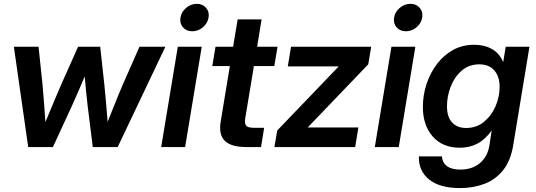

<svg xmlns="http://www.w3.org/2000/svg" viewBox="-20 -756 2754 987"><path d="M125 0 51.3 -515.6H178.2L198.7 -319.8Q203.1 -273.9 206.5 -225.1Q210 -176.3 213.4 -128.4Q233.4 -176.3 253.7 -225.1Q273.9 -273.9 293.9 -319.8L381.3 -515.6H495.1L516.6 -319.8Q521.5 -273.9 525.4 -225.6Q529.3 -177.2 533.2 -129.4Q552.7 -177.2 571.8 -225.6Q590.8 -273.9 610.8 -319.8L696.8 -515.6H830.1L585 0H457L430.2 -214.8Q425.8 -250.5 422.4 -288.1Q418.9 -325.7 415.5 -363.3Q399.4 -325.7 383.5 -288.1Q367.7 -250.5 351.1 -214.8L252 0Z M808.6 0 894 -515.6H1017.1L931.6 0ZM968.3 -595.2Q938 -595.2 920.4 -615.7Q902.8 -636.2 907.7 -666Q912.6 -695.3 937 -715.8Q961.4 -736.3 991.7 -736.3Q1021.5 -736.3 1039.3 -715.8Q1057.1 -695.3 1052.2 -666Q1047.4 -636.2 1022.9 -615.7Q998.5 -595.2 968.3 -595.2Z M1406.7 -515.6 1390.1 -416.5H1285.2L1240.7 -147.9Q1236.3 -120.1 1245.8 -109.6Q1255.4 -99.1 1285.2 -99.1H1337.9L1321.8 0H1247.6Q1168.5 0 1136 -31.7Q1103.5 -63.5 1114.3 -129.9L1161.6 -416.5H1071.3L1087.9 -515.6H1178.2L1201.7 -656.2H1324.7L1301.8 -515.6Z M1390.6 0 1405.3 -85.4 1719.7 -413.1 1720.2 -414.6H1459.5L1476.1 -515.6H1888.2L1873 -425.3L1563 -102.1V-100.6H1822.3L1805.7 0Z M1906.7 0 1992.2 -515.6H2115.2L2029.8 0ZM2066.4 -595.2Q2036.1 -595.2 2018.6 -615.7Q2001 -636.2 2005.9 -666Q2010.7 -695.3 2035.2 -715.8Q2059.6 -736.3 2089.8 -736.3Q2119.6 -736.3 2137.5 -715.8Q2155.3 -695.3 2150.4 -666Q2145.5 -636.2 2121.1 -615.7Q2096.7 -595.2 2066.4 -595.2Z M2344.7 210.9Q2241.2 210.9 2186.3 167Q2131.3 123 2133.3 47.9H2251.5Q2258.3 115.7 2346.7 115.7Q2407.2 115.7 2447 82.5Q2486.8 49.3 2496.1 -9.8L2507.3 -84.5H2506.8Q2474.6 -39.1 2434.3 -17.8Q2394 3.4 2344.2 3.4Q2254.9 3.4 2204.3 -54.4Q2153.8 -112.3 2153.8 -206.1Q2153.8 -266.1 2172.4 -323Q2190.9 -379.9 2225.3 -425.8Q2259.8 -471.7 2308.3 -498.8Q2356.9 -525.9 2417.5 -525.9Q2470.2 -525.9 2509.3 -503.7Q2548.3 -481.4 2566.4 -437H2566.9L2579.6 -515.6H2701.7L2618.2 -9.3Q2605 70.8 2566.2 119.1Q2527.3 167.5 2470 189.2Q2412.6 210.9 2344.7 210.9ZM2376.5 -98.1Q2429.2 -98.1 2467.8 -129.6Q2506.3 -161.1 2527.3 -209.5Q2548.3 -257.8 2548.3 -309.6Q2548.3 -363.3 2520.8 -394.3Q2493.2 -425.3 2444.3 -425.3Q2391.1 -425.3 2353.8 -393.1Q2316.4 -360.8 2297.1 -311.3Q2277.8 -261.7 2277.8 -209.5Q2277.8 -154.8 2304 -126.5Q2330.1 -98.1 2376.5 -98.1Z"/></svg>

Font: Inter Display SemiBold
Style: Italic
Weight: 600
Italic angle: -9.39999°
Designer: Rasmus Andersson
Foundry: rsms
Version: Version 4.000;git-a52131595